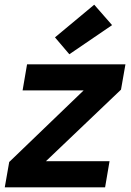

<svg xmlns="http://www.w3.org/2000/svg" viewBox="-30 -801 562 821"><path d="M-9.6 0 9.4 -108.3 327.6 -414.4H66.6L85.7 -526H506.4L487.4 -417.7L166.3 -111.6H438.4L419.4 0ZM266.5 -569 205.1 -641.2 372.9 -780.9 449.3 -693.6Z"/></svg>

Font: DM Sans 9pt
Style: Italic
Weight: 400
Italic angle: -10°
Designer: Colophon Foundry, Jonny Pinhorn
Foundry: Colophon Foundry
Version: Version 4.004